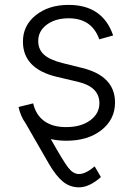

<svg xmlns="http://www.w3.org/2000/svg" viewBox="-20 -573 549 797"><path d="M449.7 -425.8 392.1 -409.7Q361.3 -497.1 265.1 -497.1Q210 -497.1 174.3 -470.7Q138.7 -444.3 138.7 -402.8Q138.7 -367.7 162.6 -346.2Q186.5 -324.7 238.3 -311.5L320.8 -291Q457.5 -257.3 457.5 -147.5Q457.5 -77.6 401.4 -33.2Q345.2 11.2 255.4 11.2Q222.2 11.2 190.9 4.4Q243.7 98.1 263.9 123.8Q284.2 149.4 307.6 149.4Q335.4 149.4 373 117.7L398.9 162.1Q350.6 204.6 308.1 204.6Q270 204.6 241.2 180.9Q212.4 157.2 183.6 107.9L86.4 -61Q64.9 -90.8 57.1 -128.9L117.7 -144Q128.9 -95.7 163.6 -70.6Q198.2 -45.4 254.4 -45.4Q316.4 -45.4 354.5 -73.5Q392.6 -101.6 392.6 -144.5Q392.6 -212.4 303.7 -233.4L214.4 -254.4Q75.2 -288.1 75.2 -400.4Q75.2 -467.3 128.7 -510Q182.1 -552.7 265.1 -552.7Q406.2 -552.7 449.7 -425.8Z"/></svg>

Font: Interop Light
Style: Regular
Weight: 300
Designer: Rasmus Andersson, Google, Jang Haemin
Foundry: jhaemin
Version: Version 1.007